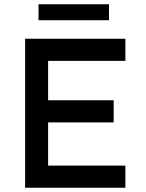

<svg xmlns="http://www.w3.org/2000/svg" viewBox="-20 -882 684 902"><path d="M98 -700H569V-596H206V-104H569V0H98ZM147 -411H514V-307H147ZM161 -862H492V-787H161Z"/></svg>

Font: Easer Grotesk Variable
Style: Regular
Weight: 400
Designer: Boardeaser, Bonnie Shaver-Troup, Thomas Jockin
Foundry: Lexend
Version: Version 1.001;Glyphs 3.1.2 (3151)